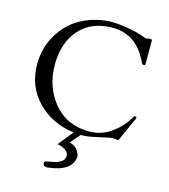

<svg xmlns="http://www.w3.org/2000/svg" viewBox="-137 -816 1039 1183"><g transform="rotate(15 382.5 -224.5)"><path d="M275 260Q248 260 248 239Q248 229 255.5 227Q263 225 274 223Q285 221 308 216.5Q331 212 352 198.5Q373 185 373 161Q373 137 348.5 122.5Q324 108 300 105L377 9Q237 -8 144 -102.5Q51 -197 51 -340Q51 -447 104 -533Q180 -659 333 -697Q382 -709 431 -709Q498 -709 589 -687Q617 -680 636.5 -672.5Q656 -665 660 -665L675 -669H690Q696 -669 696 -661V-509Q696 -504 687 -504Q678 -504 676.5 -506Q675 -508 673.5 -511.5Q672 -515 670.5 -518Q669 -521 667.5 -524Q666 -527 665 -529Q592 -676 443 -676Q309 -676 233 -590.5Q157 -505 157 -364Q157 -223 240.5 -122Q324 -21 467 -21Q545 -21 609 -67.5Q673 -114 710 -181Q711 -184 716 -184H722Q727 -184 727 -178Q727 -172 724 -167L657 -19Q654 -15 650 -15Q624 -22 593.5 -15.5Q563 -9 513.5 2Q464 13 433 13H423L370 75Q405 84 421.5 107.5Q438 131 438 149Q430 244 275 260Z"/></g></svg>

Font: Cardo
Style: Regular
Weight: 400
Designer: David J. Perry
Foundry: David J. Perry
Version: Version 1.0451